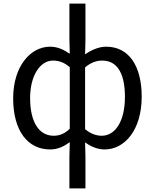

<svg xmlns="http://www.w3.org/2000/svg" viewBox="-20 -816 860 1065"><path d="M258 13C300 13 335 -4 365 -26C366 -26 366 -27 367 -27L365 54V229H454V54L452 -26C453 -26 453 -25 454 -25C488 0 526 13 560 13C671 13 766 -94 766 -280C766 -447 697 -557 569 -557C530 -557 489 -540 454 -516C453 -516 453 -515 452 -515L454 -597V-796H365V-597L367 -518C366 -518 366 -519 365 -519C334 -540 300 -557 258 -557C148 -557 53 -447 53 -271C53 -90 134 13 258 13ZM452 -442C453 -443 453 -443 454 -444C487 -471 518 -480 547 -480C636 -480 673 -399 673 -279C673 -144 620 -63 544 -63C520 -63 486 -71 454 -98C453 -99 453 -99 452 -100ZM274 -480C305 -480 336 -470 365 -445C366 -444 366 -444 367 -443V-102C342 -77 313 -63 278 -63C195 -63 147 -141 147 -272C147 -396 202 -480 274 -480Z"/></svg>

Font: Noto Sans KR Regular
Style: Regular
Weight: 400
Designer: Ryoko NISHIZUKA  (kana & ideographs); Paul D. Hunt (Latin, Greek & Cyrillic); Wenlong ZHANG  (bopomofo); Sandoll Communi
Foundry: Adobe Systems Incorporated
Version: Version 1.004;PS 1.004;hotconv 1.0.82;makeotf.lib2.5.63406